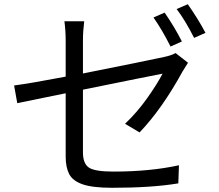

<svg xmlns="http://www.w3.org/2000/svg" viewBox="-20 -856 1040 912"><path d="M790 -635Q751 -713 709 -773L762 -796Q809 -728 844 -659ZM513 36Q420 36 372.5 19.5Q325 3 308.5 -29.5Q292 -62 292 -111V-413Q132 -381 62 -366L47 -450Q124 -460 292 -492V-663Q292 -708 286 -755H380Q374 -707 374 -663V-507Q506 -533 615.5 -555.5Q725 -578 760 -585.5Q795 -593 814 -604L873 -558L848 -518Q750 -339 643 -227L574 -268Q632 -323 680 -391Q728 -459 752 -506Q708 -498 374 -430V-132Q374 -80 401.5 -60.5Q429 -41 519 -41Q693 -41 830 -71L827 15Q701 36 513 36ZM902 -676Q859 -761 819 -813L872 -836Q923 -763 956 -700Z"/></svg>

Font: Source Han Sans & Saira Hybrid
Style: Regular
Weight: 400
Designer: Ryoko NISHIZUKA 西塚涼子 (kana & ideographs); Paul D. Hunt (Latin, Greek & Cyrillic); Wenlong ZHANG 张文龙 (bopomofo); Sandoll 
Foundry: Adobe Systems Incorporated
Version: Version 1.00;August 2, 2021;FontCreator 13.0.0.2675 64-bit